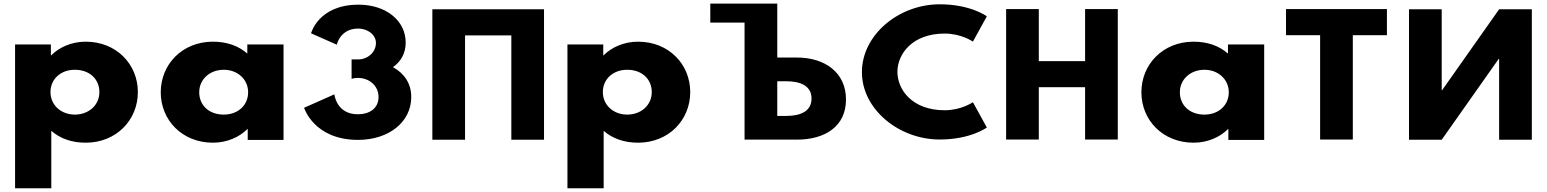

<svg xmlns="http://www.w3.org/2000/svg" viewBox="-20 -752 8317 1032"><path d="M721 -257C721 -407 605.5 -528 440.5 -528C363.5 -528 297.5 -497 255.7 -455H253.5V-513H61V260H255.7V-49C301.9 -8 364.6 15 440.5 15C605.5 15 721 -107 721 -257ZM514.2 -257C514.2 -186 455.9 -136 382.2 -136C309.6 -136 251.3 -186 251.3 -257C251.3 -327 306.3 -377 382.2 -377C461.4 -377 514.2 -327 514.2 -257Z M844 -256C844 -106 959.5 15 1124.5 15C1201.5 15 1267.5 -16 1309.3 -58H1311.5V0H1504V-513H1309.3V-464C1263.1 -505 1200.4 -528 1124.5 -528C959.5 -528 844 -406 844 -256ZM1050.8 -256C1050.8 -327 1109.1 -377 1182.8 -377C1255.4 -377 1313.7 -327 1313.7 -256C1313.7 -186 1258.7 -136 1182.8 -136C1103.6 -136 1050.8 -186 1050.8 -256Z M1790.3 -511.8C1790.3 -511.8 1808.1 -598.5 1905.3 -598.5C1954.9 -598.5 2000.7 -566.2 2000.7 -521.2C2000.7 -470.2 1954.9 -432.8 1908.1 -432.8H1869.8V-328.2C1869.8 -328.2 1884.7 -333.3 1903.4 -333.3C1965.1 -333.3 2014.7 -290.8 2014.7 -230.5C2014.7 -171 1968 -137.8 1903.4 -137.8C1787.5 -137.8 1777.2 -244.9 1777.2 -244.9L1614.5 -172.7C1614.5 -172.7 1666.9 -0.1 1904.4 -0.1C2069.9 -0.1 2190.5 -96.2 2190.5 -230.5C2190.5 -304.4 2152.1 -358 2092.3 -391.1C2134.4 -420.9 2160.6 -465.1 2160.6 -522.9C2160.6 -641.9 2054 -726.9 1907.2 -726.9C1691.2 -726.9 1651.9 -573 1651.9 -573Z M2479.6 -561.9H2728.4V-0.9H2904.1V-702.1H2728.4H2479.6H2303.9V-0.9H2479.6Z M3690 -257C3690 -407 3574.5 -528 3409.5 -528C3332.5 -528 3266.5 -497 3224.7 -455H3222.5V-513H3030V260H3224.7V-49C3270.9 -8 3333.6 15 3409.5 15C3574.5 15 3690 -107 3690 -257ZM3483.2 -257C3483.2 -186 3424.9 -136 3351.2 -136C3278.6 -136 3220.3 -186 3220.3 -257C3220.3 -327 3275.3 -377 3351.2 -377C3430.4 -377 3483.2 -327 3483.2 -257Z M3982 -1.5V-630.5H3797.8V-732.5H4157.8V-702.8V-630.5V-442.7H4263.5C4414 -442.7 4527.2 -361.9 4527.2 -217.4C4527.2 -72 4414 -1.5 4263.5 -1.5ZM4157.8 -315.2V-129H4207.4C4276.6 -129 4342 -150.2 4342 -222.5C4342 -293.9 4276.6 -315.2 4207.4 -315.2Z M5057.9 -159.4C4881.2 -159.4 4803.6 -271.6 4803.6 -365.9C4803.6 -459.4 4881.2 -571.6 5057.9 -571.6C5147.7 -571.6 5209.4 -528.3 5209.4 -528.3L5284.2 -664.3C5284.2 -664.3 5198.1 -728.9 5030.8 -728.9C4812 -728.9 4612.8 -565.7 4612.8 -364.2C4612.8 -163.6 4812.9 -2.1 5030.8 -2.1C5198.1 -2.1 5284.2 -66.7 5284.2 -66.7L5209.4 -202.7C5209.4 -202.7 5147.7 -159.4 5057.9 -159.4Z M5563.6 -283.2H5812.4V-1.9H5988.1V-703.1H5812.4V-423.5H5563.6V-703.1H5387.9V-1.9H5563.6Z M6115 -256C6115 -106 6230.5 15 6395.5 15C6472.5 15 6538.5 -16 6580.3 -58H6582.5V0H6775V-513H6580.3V-464C6534.1 -505 6471.4 -528 6395.5 -528C6230.5 -528 6115 -406 6115 -256ZM6321.8 -256C6321.8 -327 6380.1 -377 6453.8 -377C6526.4 -377 6584.7 -327 6584.7 -256C6584.7 -186 6529.7 -136 6453.8 -136C6374.6 -136 6321.8 -186 6321.8 -256Z M6892.3 -562.9H7075.6V-1.9H7251.4V-562.9H7434.7V-703.1H6892.3Z M8037.8 -436.1H8035.9L7729.2 -0.9H7553.4V-702.1H7729.2V-266.9H7731.1L8037.8 -702.1H8213.6V-0.9H8037.8Z"/></svg>

Font: Hussar
Style: BdWide
Weight: 700
Foundry: Cannot Into Space Fonts
Version: Version 2.00